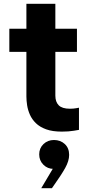

<svg xmlns="http://www.w3.org/2000/svg" viewBox="-20 -681 478 1008"><path d="M304.6 10Q255.4 10 222.2 -2.1Q189 -14.2 168.4 -34.3Q147.8 -54.4 137 -79Q126.2 -103.6 122.4 -128.3Q118.6 -153 118.6 -174.6V-661.2H270.6V-178.8Q270.6 -146 288.4 -128.1Q306.2 -110.2 347 -110.2Q365.4 -110.2 380 -112.9Q394.6 -115.6 394.6 -115.6V0.8Q394.6 0.8 367.7 5.4Q340.8 10 304.6 10ZM384 -408.8H29V-530H384ZM252.6 307H196.6L277.2 171.2L278.4 202.6Q273.6 203.8 270.5 204.7Q267.4 205.6 261 205.6Q229.6 205.6 207.7 183.7Q185.8 161.8 185.8 129.6Q185.8 97 208.2 75.5Q230.6 54 263.4 54Q297.4 54 320.2 75.2Q343 96.4 343 132.2Q343 163.8 322.2 201Q301.4 238.2 259.6 297Z"/></svg>

Font: Be Vietnam Pro Variable Thin
Style: Regular
Weight: 100
Designer: Lam Bao, Tony Le, Vietanh Nguyen
Foundry: Yellow Type Foundry
Version: Version 1.002